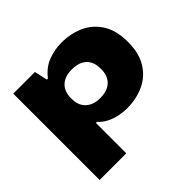

<svg xmlns="http://www.w3.org/2000/svg" viewBox="-172 -741 1140 1140"><g transform="rotate(-45 397.5 -171.5)"><path d="M60 197V-528H242L260 -446H269Q310 -499 364 -519.5Q418 -540 476 -540Q555 -540 619 -510.5Q683 -481 721 -420Q759 -359 759 -264Q759 -169 721 -108Q683 -47 619 -17.5Q555 12 476 12Q448 12 414 5.5Q380 -1 348 -16.5Q316 -32 293 -58H284V197ZM407 -144Q451 -144 478.5 -159.5Q506 -175 519 -200.5Q532 -226 532 -255V-273Q532 -303 519 -328.5Q506 -354 478.5 -369Q451 -384 407 -384Q363 -384 335.5 -368Q308 -352 295.5 -325.5Q283 -299 283 -267V-261Q283 -237 290 -216Q297 -195 312 -179Q327 -163 350.5 -153.5Q374 -144 407 -144Z"/></g></svg>

Font: Archivo SemiBold Expanded Black
Style: Regular
Weight: 900
Width: 7
Version: Version 2.001